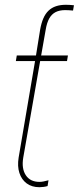

<svg xmlns="http://www.w3.org/2000/svg" viewBox="-20 -780 332 810"><path d="M154.3 -549.8 131.8 -545.9 149.4 -655.3Q154.3 -682.6 162.8 -702.4Q171.4 -722.2 184.6 -734.9Q197.8 -747.6 216.1 -753.7Q234.4 -759.8 257.8 -759.8Q265.1 -759.8 274.4 -759.3Q283.7 -758.8 292 -757.8L288.1 -735.4Q279.8 -736.3 270.8 -736.8Q261.7 -737.3 254.9 -737.3Q231 -737.3 214.4 -728.8Q197.8 -720.2 187.7 -702.1Q177.7 -684.1 172.9 -655.3ZM266.6 -545.9 262.7 -522.5H46.9L50.8 -545.9ZM147.5 -637.7 168.9 -633.8 78.1 -115.2Q70.3 -68.8 88.9 -40.8Q107.4 -12.7 146.5 -12.7Q154.3 -12.7 163.1 -14.4Q171.9 -16.1 184.6 -19.5L180.7 4.9Q172.9 7.3 163.8 8.5Q154.8 9.8 146.5 9.8Q114.3 9.8 92.5 -6.3Q70.8 -22.5 61.8 -50.5Q52.7 -78.6 58.6 -115.2Z"/></svg>

Font: Inter Tight Thin
Style: Italic
Weight: 250
Italic angle: -9.39999°
Designer: Rasmus Andersson
Foundry: rsms
Version: Version 3.004